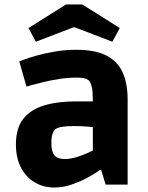

<svg xmlns="http://www.w3.org/2000/svg" viewBox="-20 -823 662 856"><path d="M222 13Q174 13 135.5 -9.5Q97 -32 74 -75Q51 -118 51 -179Q51 -252 84 -293.5Q117 -335 177 -353Q237 -371 319 -371H394Q394 -414 390 -432Q386 -450 381 -458Q377 -465 365.5 -471Q354 -477 319 -477Q283 -477 244.5 -471Q206 -465 173 -457Q140 -449 119 -443Q98 -437 98 -437L66 -549Q66 -549 86.5 -557Q107 -565 142.5 -575Q178 -585 223.5 -593Q269 -601 320 -601Q406 -601 456 -574.5Q506 -548 527.5 -498.5Q549 -449 549 -380V0H451L431 -65H425Q425 -65 407.5 -53Q390 -41 361 -26Q332 -11 296 1Q260 13 222 13ZM267 -114Q295 -114 324.5 -123.5Q354 -133 374 -142.5Q394 -152 394 -152V-256Q394 -256 370 -258.5Q346 -261 308 -261Q242 -261 226 -246Q219 -240 214 -225.5Q209 -211 209 -185Q209 -148 222.5 -131Q236 -114 267 -114ZM140 -637 107 -698 274 -803H347L514 -698L481 -637L314 -701H307Z"/></svg>

Font: Ruda SemiBold
Style: Bold
Weight: 900
Designer: Mariela Monsalve and Angelina Sanchez
Foundry: Mariela Monsalve and Angelina Sanchez
Version: Version 2.000